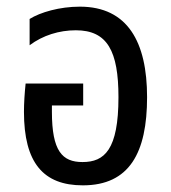

<svg xmlns="http://www.w3.org/2000/svg" viewBox="-20 -547 515 577"><path d="M229 10C369 10 422 -88 422 -255C422 -420 364 -527 220 -527C159 -527 101 -510 69 -490V-411C109 -441 158 -456 208 -456C303 -456 336 -393 336 -255C336 -97 294 -60 228 -60C167 -60 136 -93 136 -211V-230H230V-296H57C54 -267 52 -237 52 -211C52 -58 110 10 229 10Z"/></svg>

Font: Noto Sans Thai UI Condensed
Style: Regular
Weight: 400
Width: 3
Designer: Monotype Design Team
Foundry: Monotype Imaging Inc.
Version: Version 1.901